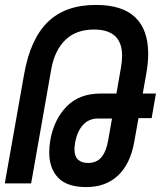

<svg xmlns="http://www.w3.org/2000/svg" viewBox="-50 -745 670 780"><path d="M150 -126Q150 -150.5 154.5 -176.5Q169.5 -260 220.8 -312.5Q272 -365 359 -365H423L441.5 -471Q446 -496.5 446 -518.5Q446 -625 332 -625Q259 -625 215.5 -582.8Q172 -540.5 158.5 -465L76.5 0H-30.5L48 -443.5Q73 -586 144 -655.5Q215 -725 339.5 -725Q446.5 -725 499.2 -674.8Q552 -624.5 552 -527Q552 -488 544 -444.5L530 -365H583.5L566 -265H512.5L495.5 -169Q479.5 -79 429.5 -32Q379.5 15 300.5 15Q223 15 186.5 -22.8Q150 -60.5 150 -126ZM252.5 -138.5Q252.5 -110 267 -96.5Q281.5 -83 307.5 -83Q342.5 -83 362 -106.2Q381.5 -129.5 389.5 -175L405 -263.5H347.5Q311.5 -263.5 287.5 -237.8Q263.5 -212 255 -164.5Q252.5 -148.5 252.5 -138.5Z"/></svg>

Font: JuliaMono Italic
Style: Regular
Weight: 400
Italic angle: -9°
Monospace: yes
Designer: cormullion
Foundry: corm
Version: Version 0.049; ttfautohint (v1.8.4)